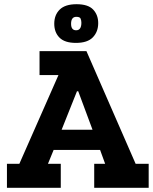

<svg xmlns="http://www.w3.org/2000/svg" viewBox="-20 -893 727 913"><path d="M447 -783Q447 -742 421.5 -715.5Q396 -689 341 -689Q288 -689 263 -714Q238 -739 238 -780Q238 -822 264 -847.5Q290 -873 344 -873Q399 -873 423 -847.5Q447 -822 447 -783ZM367 -785Q367 -795 363.5 -804Q360 -813 343 -813Q318 -813 318 -780Q318 -749 342 -749Q367 -749 367 -785ZM687 0H428V-114H480L456 -180H235L208 -114H269V0H13V-114H72L258 -536H168V-650H391L625 -114H687ZM420 -276 352 -459H346L273 -276Z"/></svg>

Font: Zilla Slab Bold
Style: Bold
Weight: 700
Designer: Typotheque.com
Foundry: Typotheque type foundry
Version: Version 1.1; 2017; ttfautohint (v1.6)